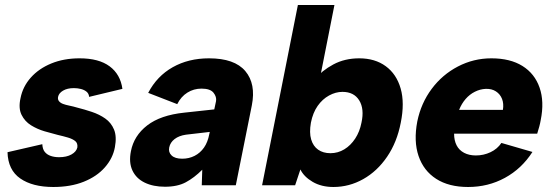

<svg xmlns="http://www.w3.org/2000/svg" viewBox="-20 -740 2212 767"><path d="M149 -164Q150 -144 159 -133Q168 -122 183 -117Q198 -112 216 -112Q246 -112 265.5 -123Q285 -134 289 -151Q291 -168 280.5 -176.5Q270 -185 251.5 -190.5Q233 -196 211 -201Q187 -207 158 -215.5Q129 -224 104 -239.5Q79 -255 66 -281.5Q53 -308 62 -348Q71 -394 103 -430Q135 -466 185 -486.5Q235 -507 298 -507Q375 -507 418 -475Q461 -443 469 -385L336 -353Q335 -366 326 -373.5Q317 -381 303.5 -384.5Q290 -388 275 -388Q249 -388 232 -378Q215 -368 212 -353Q210 -343 215.5 -336Q221 -329 231.5 -325Q242 -321 257 -318Q272 -315 289 -310Q317 -303 347 -293Q377 -283 400.5 -266.5Q424 -250 435.5 -222.5Q447 -195 439 -152Q431 -108 399 -71.5Q367 -35 314.5 -14Q262 7 193 7Q110 7 61 -27Q12 -61 10 -132Z M786 0 788 -62Q756 -30 722.5 -12Q689 6 639 6Q592 6 558 -10.5Q524 -27 509 -59Q494 -91 503 -136Q515 -198 568 -239Q621 -280 716 -290L836 -303L843 -336Q846 -353 833 -369.5Q820 -386 785 -386Q754 -386 728.5 -370Q703 -354 688 -324L572 -369Q607 -436 670 -471.5Q733 -507 815 -507Q917 -507 960 -456Q1003 -405 986 -319L922 0ZM818 -213 723 -202Q695 -198 677.5 -184.5Q660 -171 656 -151Q652 -132 665.5 -119Q679 -106 708 -106Q735 -106 757.5 -117.5Q780 -129 795 -150.5Q810 -172 816 -204Z M1237 -423Q1266 -458 1311.5 -482.5Q1357 -507 1415 -507Q1478 -507 1521 -475.5Q1564 -444 1580.5 -386.5Q1597 -329 1581 -250Q1566 -172 1526.5 -114Q1487 -56 1431 -24.5Q1375 7 1312 7Q1264 7 1229 -13.5Q1194 -34 1180 -63L1159 0H1027L1170 -720H1316L1257 -422ZM1424 -250Q1436 -305 1415 -339Q1394 -373 1348 -373Q1321 -373 1294.5 -358.5Q1268 -344 1249 -317Q1230 -290 1222 -250Q1215 -210 1223 -183Q1231 -156 1251 -142Q1271 -128 1300 -128Q1330 -128 1355.5 -143.5Q1381 -159 1399 -186.5Q1417 -214 1424 -250Z M1850 7Q1773 7 1722.5 -25.5Q1672 -58 1652 -117Q1632 -176 1647 -255Q1662 -328 1704.5 -385Q1747 -442 1809.5 -474.5Q1872 -507 1943 -507Q2018 -507 2067 -476.5Q2116 -446 2135.5 -390Q2155 -334 2140 -260Q2138 -248 2134.5 -235Q2131 -222 2126 -206H1794Q1794 -179 1804 -159.5Q1814 -140 1834 -129.5Q1854 -119 1881 -119Q1912 -119 1939.5 -132Q1967 -145 1983 -169L2107 -133Q2064 -66 1997 -29.5Q1930 7 1850 7ZM1989 -301Q1993 -326 1985.5 -345Q1978 -364 1961 -375Q1944 -386 1920 -385Q1898 -384 1877 -373.5Q1856 -363 1840 -344.5Q1824 -326 1814 -301Z"/></svg>

Font: Albert Sans ExtraBold
Style: Italic
Weight: 800
Italic angle: -11.25°
Designer: Andreas Rasmussen
Foundry: a.Foundry
Version: Version 1.025